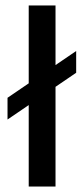

<svg xmlns="http://www.w3.org/2000/svg" viewBox="-20 -682 306 702"><path d="M7.5 -245V-324.5L258.5 -495.5V-416ZM85 0V-662H183V0Z"/></svg>

Font: Anek Latin Medium
Style: Regular
Weight: 500
Designer: Yesha Goshar
Foundry: Ek Type
Version: Version 1.003